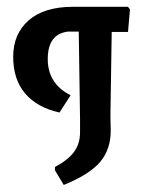

<svg xmlns="http://www.w3.org/2000/svg" viewBox="-20 -470 404 550"><path d="M173.8 -379.4Q116.8 -372 116.8 -300.9Q116.8 -229.9 182.2 -197.2L150.5 -147.7Q86.9 -161.7 52.3 -201.9Q17.8 -242.1 17.8 -307.5Q17.8 -372.9 62.1 -411.7Q106.5 -450.5 188.8 -450.5H346.7L352.3 -443L346.7 -378.5H300L296.3 -138.3L297.2 -95.3Q297.2 -42.1 266.8 -6.1Q236.4 29.9 162.6 59.8L137.4 17.8V8.4Q175.7 -12.1 192.5 -35.5Q209.3 -58.9 209.3 -90.7V-127.1L205.6 -379.4Z"/></svg>

Font: Gurajada
Style: Regular
Weight: 400
Designer: Purushoth Kumar Guthula
Foundry: SiliconAndhra, USA.
Version: Version 1.0.3; ttfautohint (v1.2.42-39fb)